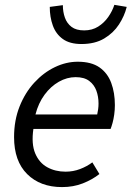

<svg xmlns="http://www.w3.org/2000/svg" viewBox="-20 -750 536 782"><path d="M232.6 12Q143.8 12 90.5 -41.1Q37.3 -94.1 37.3 -191.4Q37.3 -260 59.8 -316.5Q82.3 -373 120 -413.8Q157.6 -454.6 203.6 -476.6Q249.5 -498.6 296.7 -498.6Q352 -498.6 385.1 -475.6Q418.1 -452.5 433 -412.4Q447.9 -372.2 447.9 -322Q447.9 -302.3 445.2 -283.2Q442.5 -264.1 438.3 -248.9Q434 -233.6 430.4 -224.8H116Q107.2 -163.8 123.4 -125.3Q139.7 -86.8 172.6 -68.8Q205.4 -50.8 246.9 -50.8Q278.1 -50.8 306.1 -61.5Q334 -72.1 356.1 -88.7L384.9 -41.2Q356 -18.4 317.5 -3.2Q279 12 232.6 12ZM124.5 -283.9H375.9Q378.3 -294.7 379.8 -305.5Q381.3 -316.3 381.3 -328.6Q381.3 -356.5 372.5 -380.7Q363.6 -405 343.3 -420.4Q323 -435.8 288 -435.8Q252.8 -435.8 219.7 -417Q186.6 -398.3 161.4 -364.1Q136.3 -329.9 124.5 -283.9ZM311.8 -570.7Q264.2 -570.7 236 -591Q207.7 -611.3 195.2 -645.9Q182.7 -680.4 182.7 -721.9L236 -729Q236 -701.6 244.3 -678.2Q252.6 -654.8 271.4 -640.5Q290.2 -626.2 322.9 -626.2Q355.1 -626.2 379.6 -641.5Q404 -656.8 420.8 -680.7Q437.5 -704.6 445.8 -730.3L496.1 -721.9Q487.1 -685 464.5 -650.3Q441.9 -615.5 404.2 -593.1Q366.5 -570.7 311.8 -570.7Z"/></svg>

Font: Source Sans Variable
Style: Italic
Weight: 200
Italic angle: -11°
Designer: Paul D. Hunt
Foundry: Adobe Systems Incorporated
Version: Version 3.006;hotconv 1.0.111;makeotfexe 2.5.65597